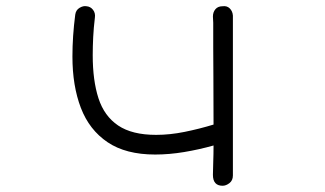

<svg xmlns="http://www.w3.org/2000/svg" viewBox="-20 -490 1040 615"><path d="M693 105Q662 105 662 70Q662 56 663 30Q664 4 664 -24Q618 -11 570 -3Q522 5 477 5Q383 5 324.5 -34.5Q266 -74 239 -144.5Q212 -215 212 -309Q212 -374 221 -443Q223 -458 235 -465Q247 -472 257 -470Q270 -469 278 -458.5Q286 -448 284 -434Q280 -401 278.5 -371Q277 -341 277 -313Q277 -232 295.5 -175Q314 -118 358.5 -88Q403 -58 480 -58Q524 -58 571 -67.5Q618 -77 664 -91Q664 -186 663.5 -245.5Q663 -305 663 -339Q663 -373 663 -390.5Q663 -408 663 -417Q663 -426 662 -437Q662 -451 670 -460.5Q678 -470 693 -470Q707 -472 716 -463Q725 -454 726 -440V72Q726 88 715 96.5Q704 105 693 105Z"/></svg>

Font: Hachi Maru Pop
Style: Regular
Weight: 400
Designer: Nontynet
Foundry: Nontynet
Version: Version 1.300